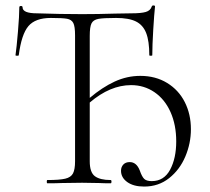

<svg xmlns="http://www.w3.org/2000/svg" viewBox="-20 -674 771 706"><path d="M682 -199Q682 -147 661.5 -98.5Q641 -50 602 -19Q563 12 510 12Q471 12 448 -4.5Q425 -21 425 -46Q425 -60 433.5 -69Q442 -78 457 -78Q482 -78 494 -47Q502 -24 510.5 -16Q519 -8 538 -8Q583 -8 605.5 -50Q628 -92 628 -154Q628 -215 607 -262Q586 -309 548 -335Q510 -361 462 -361Q385 -361 310 -297V-81Q310 -40 329 -26Q348 -12 387 -12Q390 -12 390 -6Q390 0 387 0Q362 0 344 -1L282 -2L208 -1Q188 0 154 0Q152 0 152 -6Q152 -12 154 -12Q199 -12 220 -17Q241 -22 248.5 -36.5Q256 -51 256 -81V-544Q256 -577 249.5 -589.5Q243 -602 226.5 -605Q210 -608 167 -608Q110 -608 84.5 -578Q59 -548 49 -471Q49 -469 43 -469Q37 -469 37 -471Q41 -498 46 -557.5Q51 -617 51 -647Q51 -652 57 -652Q63 -652 63 -647Q63 -625 116 -625Q202 -622 282 -622Q340 -622 402 -624L463 -625Q499 -625 516 -630Q533 -635 538 -650Q539 -654 544.5 -654Q550 -654 550 -650Q547 -623 543.5 -565Q540 -507 540 -471Q540 -469 534.5 -469Q529 -469 529 -471Q529 -523 517.5 -552.5Q506 -582 480 -595Q454 -608 407 -608Q360 -608 341.5 -604.5Q323 -601 316.5 -588Q310 -575 310 -542V-314Q356 -353 401.5 -374Q447 -395 496 -395Q552 -395 594.5 -369Q637 -343 659.5 -298.5Q682 -254 682 -199Z"/></svg>

Font: Cormorant Infant Light
Style: Regular
Weight: 300
Designer: Christian Thalmann (Catharsis Fonts)
Version: Version 3.000